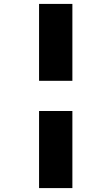

<svg xmlns="http://www.w3.org/2000/svg" viewBox="-20 -760 570 982"><path d="M179.8 202V-192.3H350.2V202ZM179.8 -346.7V-740H350.2V-346.7Z"/></svg>

Font: Lexend Tera
Style: Regular
Weight: 400
Designer: Bonnie Shaver-Troup, Thomas Jockin
Foundry: Lexend
Version: Version 1.007